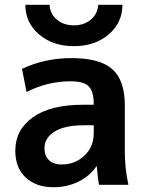

<svg xmlns="http://www.w3.org/2000/svg" viewBox="-20 -773 616 803"><path d="M86 -753H187Q190 -714 218.5 -690.5Q247 -667 289 -667Q331 -667 359.5 -690.5Q388 -714 391 -753H492Q492 -678 434.5 -629Q377 -580 289 -580Q201 -580 143.5 -629Q86 -678 86 -753ZM279 -530Q398 -530 450 -483.5Q502 -437 502 -333V-140Q502 -69 517 0H394Q388 -33 385 -77H383Q355 -36 307.5 -13Q260 10 204 10Q131 10 87.5 -30.5Q44 -71 44 -143Q44 -230 117.5 -282.5Q191 -335 329 -335H372V-338Q372 -391 351 -412Q330 -433 276 -433Q178 -433 91 -388L72 -485Q167 -530 279 -530ZM166 -153Q166 -121 185 -103Q204 -85 237 -85Q294 -85 333 -122Q372 -159 372 -215V-249H329Q250 -249 208 -222.5Q166 -196 166 -153Z"/></svg>

Font: M PLUS 1p
Style: Bold
Weight: 700
Version: Version 1.062